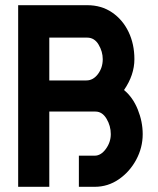

<svg xmlns="http://www.w3.org/2000/svg" viewBox="-20 -720 610 740"><path d="M530 -203Q530 -151 505 -104.5Q480 -58 438 -29Q396 0 345 0H284V-120H345Q369 -120 388 -146Q407 -172 407 -203Q407 -235 390.5 -262.5Q374 -290 348 -290H170V0H50V-700H316Q371 -700 412 -672Q453 -644 475.5 -597Q498 -550 498 -492Q498 -431 458 -373Q492 -345 511 -298Q530 -251 530 -203ZM376 -492Q376 -521 360 -548Q344 -575 316 -575H170V-410H313Q339 -410 357.5 -434.5Q376 -459 376 -492Z"/></svg>

Font: Kulim Park
Style: Bold
Weight: 700
Designer: Noponies / Dale Sattler
Foundry: Noponies
Version: Version 1.000; ttfautohint (v1.8.3)